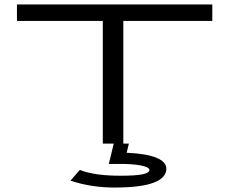

<svg xmlns="http://www.w3.org/2000/svg" viewBox="-20 -644 1040 861"><path d="M441 0H490L468 91H518C594 91 650 101 650 118C650 137 604 144 520 144C454 144 388 138 338 118L296 166C358 187 424 197 494 197C652 197 726 167 726 112C726 72 666 46 548 41L558 0H533V-550H932V-624H56V-550H441Z"/></svg>

Font: Inconsolata UltraExpanded
Style: Regular
Weight: 400
Width: 9
Monospace: yes
Designer: Raph Levien, Cyreal, Brenton Simpson
Foundry: Raph Levien, Cyreal, Google
Version: Version 3.100